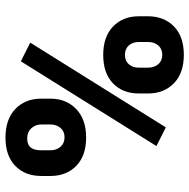

<svg xmlns="http://www.w3.org/2000/svg" viewBox="-15 -673 698 708"><g transform="rotate(90 334.0 -319.0)"><path d="M439 -155.8V-122.1Q439 -100.6 453.1 -85.4Q467.3 -70.3 490.5 -70.3Q513.7 -70.3 523.9 -83.3Q534.2 -96.2 534.2 -122.1V-155.8Q534.2 -178.2 521.2 -193.1Q508.3 -208 486.3 -208Q464.4 -208 451.7 -193.1Q439 -178.2 439 -155.8ZM343.8 -122.1V-155.8Q343.8 -213.9 381.8 -250.7Q419.9 -287.6 487.1 -287.6Q554.2 -287.6 591.6 -251.2Q628.9 -214.8 628.9 -155.8V-122.1Q628.9 -62.5 591.8 -26.4Q554.7 9.8 487.3 9.8Q419.9 9.8 381.8 -26.6Q343.8 -63 343.8 -122.1ZM134.8 -515.6V-481.9Q134.8 -459.5 147.5 -445.1Q160.2 -430.7 182.4 -430.7Q204.6 -430.7 217 -445.1Q229.5 -459.5 229.5 -481.9V-515.6Q229.5 -538.6 216.8 -553.5Q204.1 -568.4 182.1 -568.4Q160.2 -568.4 147.5 -553.5Q134.8 -538.6 134.8 -515.6ZM518.6 -546.9 206.1 -46.9 137.2 -81.5 449.7 -581.5ZM40 -481.9V-515.6Q40 -574.7 77.4 -611.3Q114.7 -647.9 182.1 -647.9Q249.5 -647.9 287.1 -611.3Q324.7 -574.7 324.7 -515.6V-481.9Q324.7 -422.9 287.4 -386.7Q250 -350.6 182.6 -350.6Q115.2 -350.6 77.6 -387Q40 -423.3 40 -481.9Z"/></g></svg>

Font: Yantramanav Black
Style: Regular
Weight: 900
Version: Version 1.001;PS 1.0;hotconv 1.0.72;makeotf.lib2.5.5900; ttf